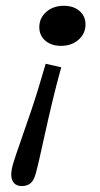

<svg xmlns="http://www.w3.org/2000/svg" viewBox="-20 -444 343 657"><path d="M136.3 -225.8 189.5 -213.7Q173.4 -155.6 159.3 -96.8Q145.2 -37.9 133.9 13.7Q122.6 65.3 114.1 102.4Q105.6 139.5 100.8 154.8Q95.2 174.2 83.9 183.5Q72.6 192.7 54 192.7Q37.9 192.7 28.2 182.7Q18.5 172.6 18.5 153.2Q18.5 136.3 26.6 110.5Q34.7 84.7 49.6 42.3Q64.5 0 86.7 -65.3Q108.9 -130.6 136.3 -225.8ZM198.4 -424.2Q231.5 -424.2 252 -406.5Q272.6 -388.7 272.6 -360.5Q272.6 -329 248.8 -308.1Q225 -287.1 188.7 -287.1Q155.6 -287.1 135.1 -304.8Q114.5 -322.6 114.5 -350.8Q114.5 -382.3 138.3 -403.2Q162.1 -424.2 198.4 -424.2Z"/></svg>

Font: Playfair 5pt SemiExpanded Light
Style: Italic
Weight: 300
Width: 6
Italic angle: -15.6°
Designer: Claus Eggers Sørensen
Foundry: Claus Eggers Sørensen
Version: Version 2.203